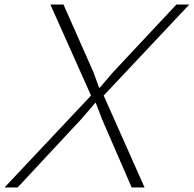

<svg xmlns="http://www.w3.org/2000/svg" viewBox="-70 -830 858 850"><path d="M570 0H513L381 -304L354 -375H352L291 -304L8 0H-50L333 -407L153 -810H211L343 -512L369 -441H371L432 -512L711 -810H768L389 -407Z"/></svg>

Font: TypoPRO Sinkin Sans
Style: 200 X Light Italic
Weight: 200
Italic angle: -112°
Designer: Keith Bates
Foundry: K-Type
Version: Sinkin Sans (version 1.0)  by Keith Bates   •   © 2014   www